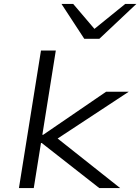

<svg xmlns="http://www.w3.org/2000/svg" viewBox="-20 -964 719 984"><path d="M77 0 190 -705H266L197 -273H201L524 -494H640L260 -244L249 -275L596 0H489L194 -231H190L153 0ZM412 -765 295 -944H355L464 -816L622 -944H679L489 -765Z"/></svg>

Font: Nunito Sans 7pt Expanded Light
Style: Italic
Weight: 300
Width: 7
Italic angle: -9°
Designer: Vernon Adams
Foundry: Vernon Adams
Version: Version 3.101;gftools[0.9.27]